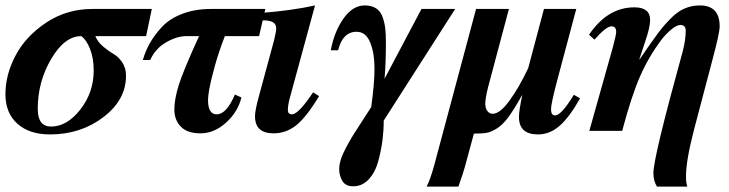

<svg xmlns="http://www.w3.org/2000/svg" viewBox="-23 -482 2684 707"><path d="M536 -449 515 -349H328Q337 -327 357.5 -310Q378 -293 395.5 -283Q413 -273 427 -252.5Q441 -232 441 -203Q441 -114 357.5 -50.5Q274 13 161 13Q85 13 41 -26.5Q-3 -66 -3 -135Q-3 -207 34.5 -278Q72 -349 147.5 -399Q223 -449 317 -449ZM322 -222Q322 -268 308.5 -302Q295 -336 276 -349Q215 -349 165.5 -265Q116 -181 116 -81Q116 -16 165 -16Q224 -16 273 -79Q322 -142 322 -222Z M954 -449 931 -349H805Q782 -290 767 -235Q752 -180 747.5 -153.5Q743 -127 743 -114Q743 -61 775 -61Q811 -61 842 -134L866 -123Q853 -70 809.5 -30.5Q766 9 715 9Q667 9 643 -15.5Q619 -40 619 -79Q619 -116 635 -168Q651 -220 710 -349H664Q628 -349 588.5 -326Q549 -303 530 -261H503Q512 -293 528.5 -322.5Q545 -352 573 -382.5Q601 -413 648 -431Q695 -449 754 -449Z M1130 -142 1152 -128Q1104 -49 1067 -20Q1030 9 984 9Q916 9 916 -54Q916 -76 931 -130L986 -333Q994 -365 994 -378Q994 -407 948 -407H934V-434Q1052 -443 1137 -462L1046 -128Q1037 -97 1037 -77Q1037 -61 1052 -61Q1073 -61 1116 -122Z M1653 -449 1390 -38Q1390 -3 1385.5 33.5Q1381 70 1370 111Q1359 152 1335 178Q1311 204 1278 204Q1249 204 1237.5 184Q1226 164 1226 141Q1226 124 1232.5 104Q1239 84 1252.5 59Q1266 34 1278 14.5Q1290 -5 1311.5 -37.5Q1333 -70 1344 -88Q1356 -176 1356 -229Q1356 -287 1340 -326Q1324 -365 1290 -365Q1239 -365 1222 -297H1195Q1208 -366 1242 -414Q1276 -462 1320 -462Q1345 -462 1361.5 -451.5Q1378 -441 1385.5 -420Q1393 -399 1395.5 -378.5Q1398 -358 1398 -327Q1398 -247 1393 -192L1529 -449Z M2090 -133 2113 -120Q2075 -52 2038.5 -19.5Q2002 13 1958 13Q1888 13 1888 -51Q1888 -75 1900 -131H1899Q1871 -81 1850 -52Q1829 -23 1807.5 -9.5Q1786 4 1769.5 7Q1753 10 1722 10L1689 132Q1683 154 1665 205H1548Q1561 180 1575 130L1730 -449H1851L1774 -160Q1764 -120 1764 -100Q1764 -84 1771.5 -73.5Q1779 -63 1791 -63Q1818 -63 1853.5 -112Q1889 -161 1922 -231L1980 -449H2099L2028 -183Q2006 -99 2006 -80Q2006 -57 2021 -57Q2044 -57 2090 -133Z M2331 -263H2332Q2383 -338 2405 -366.5Q2427 -395 2454 -421Q2497 -462 2554 -462Q2627 -462 2627 -385Q2627 -361 2601 -264L2533 -6Q2503 109 2503 167Q2503 193 2508 205H2396Q2383 184 2383 155Q2383 98 2491 -293Q2502 -335 2502 -369Q2502 -390 2482 -390Q2469 -390 2449 -373.5Q2429 -357 2413 -336Q2366 -274 2334 -201Q2302 -128 2268 0H2147L2234 -309Q2246 -355 2246 -364Q2246 -385 2229 -385Q2209 -385 2166 -336L2146 -354Q2214 -455 2313 -455Q2371 -455 2371 -408Q2371 -382 2353 -330Z"/></svg>

Font: STIX MathJax Main
Style: Bold Italic
Weight: 700
Italic angle: -16.33°
Designer: MicroPress Inc., with final additions and corrections provided by Coen Hoffman, Elsevier (retired)
Version: Version 1.1.1